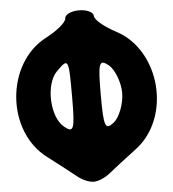

<svg xmlns="http://www.w3.org/2000/svg" viewBox="-64 -1025 1006 1116"><g transform="rotate(-5 439.5 -467.0)"><path d="M355 -927C355 -905 301 -860 234 -825C-12 -697 -43 -301 180 -134C242 -87 314 -31 342 -8C371 16 411 33 438 33C465 33 505 16 534 -8C562 -31 635 -87 697 -134C920 -301 888 -697 642 -825C575 -860 522 -905 522 -927C522 -949 484 -967 438 -967C392 -967 355 -949 355 -927ZM355 -462C355 -279 346 -257 292 -302C217 -364 210 -555 280 -625C354 -699 355 -695 355 -462ZM647 -467C647 -405 617 -327 584 -300C530 -257 522 -279 522 -467C522 -655 530 -676 584 -633C617 -606 647 -529 647 -467Z"/></g></svg>

Font: Hussar Skorodowane
Style: Bold
Weight: 700
Foundry: Cannot Into Space Fonts
Version: Version 0.892